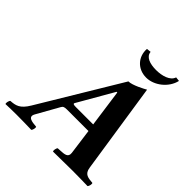

<svg xmlns="http://www.w3.org/2000/svg" viewBox="-220 -990 1149 1149"><g transform="rotate(45 355.0 -415.5)"><path d="M174 -79 252 -218C259 -231 266 -235 289 -235H471L493 -72C497 -36 469 -35 431 -33C425 -33 420 -32 414 -32C407 -26 403 -4 408 2C444 1 535 0 572 0C611 0 665 1 700 2C707 -4 712 -26 707 -32C670 -36 638 -35 631 -86L544 -658C528 -649 464 -614 430 -614L122 -102C85 -40 55 -35 13 -32C6 -26 1 -4 6 2C42 1 60 0 97 0C136 0 189 1 224 2C231 -4 236 -26 231 -32C230 -32 230 -32 229 -32C194 -35 151 -39 174 -79ZM317 -283C296 -283 289 -286 295 -296L424 -520H430L463 -283ZM642 -830 615 -833C603 -794 548 -779 499 -779C446 -779 402 -794 399 -833L371 -830C366 -760 416 -705 489 -705C555 -705 626 -759 642 -830Z"/></g></svg>

Font: Libertinus Serif
Style: Bold Italic
Weight: 700
Italic angle: -12°
Designer: Philipp H. Poll, Khaled Hosny
Foundry: Caleb Maclennan
Version: Version 7.050;RELEASE